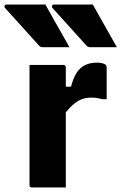

<svg xmlns="http://www.w3.org/2000/svg" viewBox="-60 -826 535 846"><path d="M140 -806Q158 -774 175.5 -742.5Q193 -711 211 -680Q229 -649 246 -618Q218 -618 189 -618Q160 -618 128 -618Q122 -618 117.5 -620.5Q113 -623 111 -626Q82 -659 57.5 -685.5Q33 -712 10.5 -737.5Q-12 -763 -38 -791Q-42 -796 -39.5 -801Q-37 -806 -31 -806Q0 -806 27 -806Q54 -806 81.5 -806Q109 -806 140 -806ZM349 -806Q367 -774 384.5 -742.5Q402 -711 420 -680Q438 -649 455 -618Q427 -618 398 -618Q369 -618 337 -618Q331 -618 326.5 -620.5Q322 -623 320 -626Q291 -659 266.5 -685.5Q242 -712 219.5 -737.5Q197 -763 171 -791Q167 -796 169.5 -801Q172 -806 178 -806Q209 -806 236 -806Q263 -806 290.5 -806Q318 -806 349 -806ZM210 -444H253Q262 -480 276.5 -503.5Q291 -527 313.5 -538.5Q336 -550 367 -550Q382 -550 392 -547Q402 -544 405 -541Q408 -538 409 -535.5Q410 -533 410 -529Q410 -511 410 -493.5Q410 -476 410 -459Q410 -442 410 -424.5Q410 -407 410 -389H390Q380 -392 368.5 -394Q357 -396 342 -396Q312 -396 289.5 -384Q267 -372 248.5 -352Q230 -332 210 -307ZM230 0Q205 0 180 0Q155 0 130.5 0Q106 0 81 0Q78 0 76 -0.5Q74 -1 72.5 -2.5Q71 -4 70.5 -6Q70 -8 70 -11Q70 -54 70 -97Q70 -140 70 -183.5Q70 -227 70 -270Q70 -313 70 -356Q70 -399 70 -442Q70 -469 70 -494Q70 -519 70 -540Q98 -540 123.5 -540Q149 -540 173 -540Q197 -540 219 -540Q223 -540 225 -538.5Q227 -537 228.5 -535Q230 -533 230 -529Q230 -476 230 -423Q230 -370 230 -317.5Q230 -265 230 -212Q230 -159 230 -106Q230 -53 230 0Z"/></svg>

Font: Recursive ExtraBold
Style: Regular
Weight: 800
Version: Version 1.085